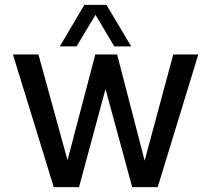

<svg xmlns="http://www.w3.org/2000/svg" viewBox="-20 -770 836 790"><path d="M294.9 -579.1H226.1L327.1 -750H418L520 -579.1H450.2L373 -709ZM795.9 -545.9 628.9 0H523.9L414.1 -403.8L305.2 0H201.2L33.2 -545.9H138.2L257.8 -110.8L372.1 -545.9H461.9L575.2 -108.9L692.9 -545.9Z"/></svg>

Font: ø
Style: ø
Weight: 400
Designer: Samuel Oakes
Foundry: Samuel Oakes
Version: Version 1.000;PS 001.000;hotconv 1.0.88;makeotf.lib2.5.64775